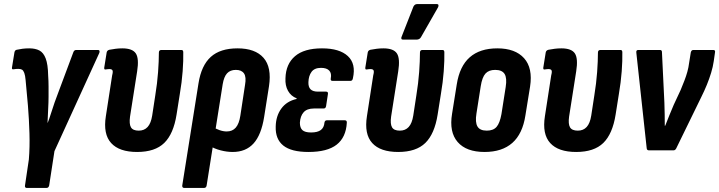

<svg xmlns="http://www.w3.org/2000/svg" viewBox="-20 -740 3540 945"><path d="M111 185Q107 185 104.5 182Q102 179 103 173L122 45Q127 -15 125 -83.5Q123 -152 117.5 -220Q112 -288 106 -346Q104 -369 99.5 -381Q95 -393 88.5 -397Q82 -401 70 -401Q65 -401 58.5 -400.5Q52 -400 47 -399Q37 -397 39 -408L51 -482Q53 -493 62 -495Q75 -498 90.5 -500Q106 -502 124 -502Q154 -502 174 -491.5Q194 -481 205 -452Q216 -423 217 -369Q219 -341 219 -314Q219 -287 219 -264Q219 -237 217 -202Q215 -167 214 -136H215Q223 -156 231 -182Q239 -208 248.5 -235Q258 -262 267 -285L341 -483Q345 -494 355 -494H462Q468 -494 469.5 -490.5Q471 -487 469 -480L248 4L222 173Q219 185 209 185Z M655 8Q567 8 527 -36Q487 -80 501 -168L532 -369Q537 -388 533.5 -394Q530 -400 519 -400Q515 -400 510 -399.5Q505 -399 499 -398Q492 -397 493 -407L505 -482Q507 -492 518 -495Q534 -498 549.5 -500Q565 -502 582 -502Q632 -502 648.5 -477Q665 -452 655 -389L620 -166Q615 -130 624.5 -113.5Q634 -97 663 -97Q690 -97 706.5 -115Q723 -133 729 -171L744 -269Q754 -330 758 -385Q762 -440 762 -481Q762 -494 774 -494H873Q882 -494 882 -483Q883 -443 879 -389Q875 -335 865 -277L849 -176Q834 -81 788.5 -36.5Q743 8 655 8Z M887 185Q876 185 877 173L957 -330Q971 -418 1017.5 -460Q1064 -502 1149 -502Q1236 -502 1277 -455.5Q1318 -409 1304 -316L1280 -164Q1266 -76 1228 -34Q1190 8 1125 8Q1097 8 1066 0Q1035 -8 1013 -22L1027 -116Q1042 -106 1060.5 -99.5Q1079 -93 1096 -93Q1124 -93 1140.5 -112Q1157 -131 1163 -171L1186 -322Q1193 -361 1181 -378.5Q1169 -396 1141 -396Q1113 -396 1097.5 -379Q1082 -362 1076 -325L997 173Q995 185 984 185Z M1498 8Q1414 8 1374.5 -23.5Q1335 -55 1337 -117Q1338 -169 1364.5 -205.5Q1391 -242 1440 -253V-256Q1412 -267 1397.5 -293Q1383 -319 1385 -355Q1387 -425 1432 -463.5Q1477 -502 1565 -502Q1651 -502 1692 -464Q1733 -426 1717 -355Q1715 -342 1705 -342H1616Q1606 -342 1608 -354Q1613 -379 1600.5 -392.5Q1588 -406 1560 -406Q1528 -406 1513.5 -386.5Q1499 -367 1498 -336Q1497 -312 1508.5 -300.5Q1520 -289 1545 -289H1585Q1596 -289 1594 -277L1585 -218Q1583 -206 1573 -206H1525Q1491 -206 1474.5 -187.5Q1458 -169 1456 -136Q1456 -111 1468.5 -99.5Q1481 -88 1511 -88Q1543 -88 1559 -100Q1575 -112 1577 -137Q1579 -148 1589 -148H1677Q1688 -148 1687 -136Q1683 -64 1637 -28Q1591 8 1498 8Z M1940 8Q1852 8 1812 -36Q1772 -80 1786 -168L1817 -369Q1822 -388 1818.5 -394Q1815 -400 1804 -400Q1800 -400 1795 -399.5Q1790 -399 1784 -398Q1777 -397 1778 -407L1790 -482Q1792 -492 1803 -495Q1819 -498 1834.5 -500Q1850 -502 1867 -502Q1917 -502 1933.5 -477Q1950 -452 1940 -389L1905 -166Q1900 -130 1909.5 -113.5Q1919 -97 1948 -97Q1975 -97 1991.5 -115Q2008 -133 2014 -171L2029 -269Q2039 -330 2043 -385Q2047 -440 2047 -481Q2047 -494 2059 -494H2158Q2167 -494 2167 -483Q2168 -443 2164 -389Q2160 -335 2150 -277L2134 -176Q2119 -81 2073.5 -36.5Q2028 8 1940 8ZM1963 -545Q1957 -545 1955.5 -549.5Q1954 -554 1957 -560L2015 -708Q2019 -715 2023.5 -717.5Q2028 -720 2035 -720H2129Q2137 -720 2138 -715Q2139 -710 2136 -704L2052 -557Q2045 -545 2030 -545Z M2365 8Q2275 8 2232.5 -41Q2190 -90 2205 -180L2228 -324Q2242 -414 2292 -458Q2342 -502 2428 -502Q2516 -502 2559.5 -453.5Q2603 -405 2589 -314L2566 -172Q2552 -81 2501.5 -36.5Q2451 8 2365 8ZM2376 -97Q2408 -97 2424 -115.5Q2440 -134 2448 -178L2469 -312Q2476 -356 2463.5 -376Q2451 -396 2417 -396Q2386 -396 2369.5 -378Q2353 -360 2346 -315L2325 -181Q2318 -138 2330 -117.5Q2342 -97 2376 -97Z M2816 8Q2728 8 2688 -36Q2648 -80 2662 -168L2693 -369Q2698 -388 2694.5 -394Q2691 -400 2680 -400Q2676 -400 2671 -399.5Q2666 -399 2660 -398Q2653 -397 2654 -407L2666 -482Q2668 -492 2679 -495Q2695 -498 2710.5 -500Q2726 -502 2743 -502Q2793 -502 2809.5 -477Q2826 -452 2816 -389L2781 -166Q2776 -130 2785.5 -113.5Q2795 -97 2824 -97Q2851 -97 2867.5 -115Q2884 -133 2890 -171L2905 -269Q2915 -330 2919 -385Q2923 -440 2923 -481Q2923 -494 2935 -494H3034Q3043 -494 3043 -483Q3044 -443 3040 -389Q3036 -335 3026 -277L3010 -176Q2995 -81 2949.5 -36.5Q2904 8 2816 8Z M3174 0Q3164 0 3163 -10L3112 -480Q3110 -494 3121 -494H3228Q3238 -494 3238 -484L3250 -235Q3251 -205 3251.5 -177Q3252 -149 3252 -121H3254Q3264 -146 3274.5 -172.5Q3285 -199 3296 -224L3330 -297Q3340 -321 3348.5 -343Q3357 -365 3363 -386.5Q3369 -408 3372 -432L3380 -482Q3383 -494 3392 -494H3491Q3502 -494 3499 -481L3493 -439Q3489 -411 3480 -381.5Q3471 -352 3459 -322.5Q3447 -293 3431 -261L3308 -9Q3303 0 3295 0Z"/></svg>

Font: Sofia Sans Condensed ExtraBold
Style: Italic
Weight: 800
Italic angle: -9°
Version: Version 4.100